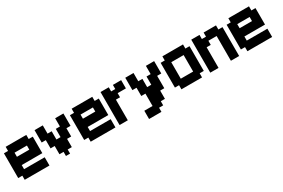

<svg xmlns="http://www.w3.org/2000/svg" viewBox="111 -1930 4946 3360"><g transform="rotate(-30 2583.5 -250.5)"><path d="M0 -83.3V-583.3H83.3V-666.7H500V-583.3H583.3V-250H166.7V-166.7H583.3V0H83.3V-83.3ZM166.7 -416.7H416.7V-500H166.7Z M666.7 -416.7V-666.7H833.3V-500H916.7V-333.3H1000V-500H1083.3V-666.7H1250V-416.7H1166.7V-250H1083.3V-83.3H1000V0H916.7V-83.3H833.3V-250H750V-416.7Z M1333.3 -83.3V-583.3H1416.7V-666.7H1833.3V-583.3H1916.7V-250H1500V-166.7H1916.7V0H1416.7V-83.3ZM1500 -416.7H1750V-500H1500Z M2000 0V-666.7H2166.7V-583.3H2250V-666.7H2416.7V-500H2250V-416.7H2166.7V0Z M2500 0H2666.7V-250H2583.3V-416.7H2500V-666.7H2666.7V-500H2750V-333.3H2833.3V-500H2916.7V-666.7H3083.3V-416.7H3000V-166.7H2916.7V0H2833.3V83.3H2750V166.7H2500Z M3166.7 -83.3V-583.3H3250V-666.7H3666.7V-583.3H3750V-83.3H3666.7V0H3250V-83.3ZM3333.3 -166.7H3583.3V-500H3333.3Z M3833.3 0V-666.7H4000V-583.3H4083.3V-666.7H4333.3V-583.3H4416.7V0H4250V-500H4083.3V-416.7H4000V0Z M4500 -83.3V-583.3H4583.3V-666.7H5000V-583.3H5083.3V-250H4666.7V-166.7H5083.3V0H4583.3V-83.3ZM4666.7 -416.7H4916.7V-500H4666.7Z"/></g></svg>

Font: Galmuri11 Bold
Style: Regular
Weight: 700
Designer: Lee Minseo (quiple)
Version: Version 2.397;hotconv 1.1.1;makeotfexe 2.6.0 DEVELOPMENT